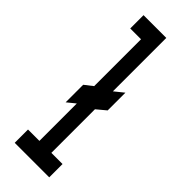

<svg xmlns="http://www.w3.org/2000/svg" viewBox="-227 -684 704 704"><g transform="rotate(45 125.0 -332.5)"><path d="M36 0V-69H95V-263L63 -237V-328L95 -353V-596H39V-665H157V-388L193 -417V-325L157 -295V-69H215V0Z"/></g></svg>

Font: Inconsolata UltraCondensed SemiBold
Style: Regular
Weight: 600
Width: 1
Monospace: yes
Designer: Raph Levien, Cyreal, Brenton Simpson
Foundry: Raph Levien, Cyreal, Google
Version: Version 3.001; ttfautohint (v1.8.2.53-6de2)